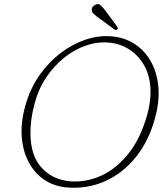

<svg xmlns="http://www.w3.org/2000/svg" viewBox="-20 -888 801 924"><path d="M518 -713Q578.5 -708 626.2 -677.5Q674 -647 704 -595.8Q734 -544.5 741.5 -476.2Q749 -408 728 -327Q698.5 -213 635 -133.5Q571.5 -54 485.2 -15.8Q399 22.5 300.5 14Q239 8.5 191.5 -24Q144 -56.5 116 -111.5Q88 -166.5 84.2 -239Q80.5 -311.5 107 -396.5Q130 -470 173.2 -530.5Q216.5 -591 273 -633.8Q329.5 -676.5 392.5 -697.5Q455.5 -718.5 518 -713ZM317.5 -15.5Q393.5 -9.5 466.2 -42.2Q539 -75 597.5 -147.8Q656 -220.5 688 -334Q696.5 -364.5 700.5 -392.5Q704.5 -420.5 704.5 -446.5Q704 -516.5 676.8 -567.8Q649.5 -619 604.5 -648.5Q559.5 -678 504.5 -683Q450 -688 394.2 -669Q338.5 -650 289 -610.5Q239.5 -571 202 -514.8Q164.5 -458.5 146.5 -389.5Q135.5 -349 130.8 -313Q126 -277 126.5 -245Q127.5 -137 181.2 -79.8Q235 -22.5 317.5 -15.5ZM485 -839.5 544 -760Q546 -757 546.8 -753.2Q547.5 -749.5 544 -746.5Q538 -741 532.5 -745L448 -807Q438 -814.5 430.2 -821.5Q422.5 -828.5 422 -838Q419.5 -858 442.5 -866.5Q455.5 -871 464.2 -863Q473 -855 485 -839.5Z"/></svg>

Font: Fraunces 9pt SuperSoft Thin
Style: Italic
Weight: 100
Italic angle: -16°
Version: Version 1.000;[0bf87f6ff]